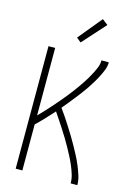

<svg xmlns="http://www.w3.org/2000/svg" viewBox="-141 -1041 782 1113"><g transform="rotate(15 250.0 -484.0)"><path d="M69 0V-735H109V-330Q124 -345 138 -360Q152 -375 166 -390.5Q180 -406 193.5 -421.5Q207 -437 220.5 -453Q234 -469 247 -485Q260 -501 272.5 -517.5Q285 -534 297 -551Q309 -568 320.5 -585Q332 -602 342.5 -620Q353 -638 362.5 -656.5Q372 -675 379.5 -694.5Q387 -714 387 -735H431Q431 -711 422 -688.5Q413 -666 402 -644.5Q391 -623 378.5 -602.5Q366 -582 352.5 -562Q339 -542 324.5 -523Q310 -504 295 -485Q280 -466 265 -447.5Q250 -429 234 -410Q251 -387 267 -362.5Q283 -338 298.5 -314Q314 -290 329 -265Q344 -240 358 -215Q372 -190 385.5 -164Q399 -138 410 -111.5Q421 -85 430 -57Q439 -29 439 0H399Q399 -27 391 -53Q383 -79 372.5 -103.5Q362 -128 349.5 -152Q337 -176 324 -199.5Q311 -223 297 -246Q283 -269 268.5 -291.5Q254 -314 239 -336.5Q224 -359 209 -381Q185 -354 160 -327.5Q135 -301 109 -276V0ZM243 -804 216 -826 333 -968 367 -942Z"/></g></svg>

Font: Zed Sans Extralight
Style: Regular
Weight: 200
Designer: Belleve Invis
Foundry: Belleve Invis
Version: Version 1.0.0; ttfautohint (v1.8.4)